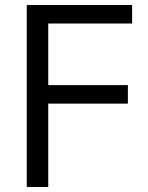

<svg xmlns="http://www.w3.org/2000/svg" viewBox="-20 -748 592 768"><path d="M87 0V-728H508.5V-654H173V-407.5H491.5V-333.5H173V0Z"/></svg>

Font: Mooli
Style: Regular
Weight: 400
Designer: Vernon Adams
Foundry: Vernon Adams
Version: Version 1.000; ttfautohint (v1.8.4.7-5d5b);gftools[0.9.33]